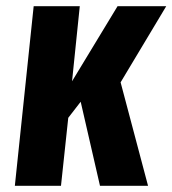

<svg xmlns="http://www.w3.org/2000/svg" viewBox="-20 -598 555 618"><path d="M27.8 0 88.4 -578.1H236.8L211.9 -336.4L358.4 -578.1H515.1L368.2 -333L456.5 0H301.8L239.7 -270.5L199.7 -218.8L176.3 0Z"/></svg>

Font: Oswald
Style: Demi-Bold
Weight: 600
Designer: Vernon Adams
Foundry: Vernon Adams
Version: 3.0; ttfautohint (v0.94.23-7a4d-dirty) -l 8 -r 50 -G 200 -x 